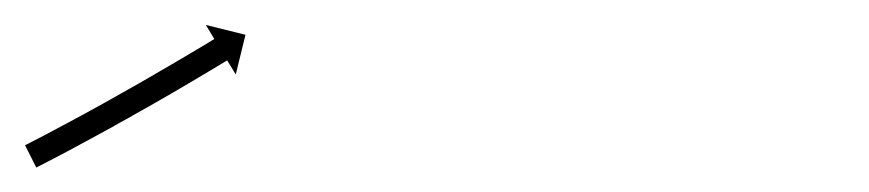

<svg xmlns="http://www.w3.org/2000/svg" viewBox="-36 -141 697 154"><path d="M-14.3 -25.3C-14.8 -25 -15.4 -24.8 -15.9 -24.5L-6.9 -6.6C-6.3 -6.9 -5.7 -7.2 -5.2 -7.5L-5.2 -7.5L-5.2 -7.5C-3.5 -8.3 -1.9 -9.2 -0.3 -10L-0.3 -10L-0.3 -10C2.3 -11.3 4.8 -12.7 7.4 -14L7.4 -14L7.4 -14C10.7 -15.7 14 -17.5 17.3 -19.2L17.3 -19.2L17.3 -19.2C21.2 -21.3 25.1 -23.4 29 -25.5L29 -25.5L29 -25.5C33.4 -27.9 37.7 -30.2 42.1 -32.6L42.1 -32.6L42.1 -32.6C46.7 -35.1 51.4 -37.7 56 -40.2L56 -40.3L56 -40.3C60.8 -42.9 65.5 -45.6 70.3 -48.2L70.3 -48.2L70.3 -48.3C75.1 -50.9 79.8 -53.6 84.6 -56.3L84.6 -56.3L84.6 -56.3C89.2 -59 93.8 -61.6 98.3 -64.2L98.4 -64.2L98.4 -64.2C102.6 -66.7 106.9 -69.2 111.2 -71.7L111.2 -71.7L111.2 -71.7C115 -74 118.9 -76.2 122.7 -78.5L122.7 -78.5L122.7 -78.5C125.9 -80.4 129.1 -82.3 132.3 -84.2L132.3 -84.2L132.3 -84.2C134.8 -85.7 137.3 -87.2 139.8 -88.7C141.4 -89.6 143 -90.6 144.6 -91.6C145.1 -91.9 145.7 -92.2 146.2 -92.6L153.1 -81.3L160.9 -113.1L129.1 -121L135.9 -109.7C135.3 -109.3 134.8 -109 134.2 -108.7C132.6 -107.7 131 -106.8 129.5 -105.8C127 -104.3 124.5 -102.9 122.1 -101.4L122.1 -101.4L122.1 -101.4C118.9 -99.5 115.7 -97.6 112.5 -95.7L112.5 -95.7L112.5 -95.7C108.7 -93.4 104.9 -91.2 101.1 -89L101.1 -89L101.1 -89C96.9 -86.5 92.6 -84 88.3 -81.6L88.3 -81.6L88.4 -81.6C83.8 -78.9 79.2 -76.3 74.7 -73.7L74.7 -73.7L74.7 -73.7C70 -71 65.2 -68.3 60.5 -65.7L60.5 -65.7L60.5 -65.7C55.8 -63 51 -60.4 46.3 -57.7L46.3 -57.7L46.3 -57.7C41.7 -55.2 37.1 -52.7 32.5 -50.1L32.5 -50.1L32.5 -50.1C28.2 -47.8 23.8 -45.4 19.5 -43.1L19.5 -43.1L19.5 -43.1C15.7 -41 11.8 -39 7.9 -36.9L7.9 -36.9L7.9 -36.9C4.6 -35.2 1.4 -33.4 -1.9 -31.7L-1.9 -31.7L-1.9 -31.7C-4.4 -30.4 -6.9 -29.1 -9.5 -27.8L-9.5 -27.8L-9.5 -27.8C-11.1 -26.9 -12.7 -26.1 -14.3 -25.3L-14.3 -25.3Z"/></svg>

Font: FRB American Cursive Just Arrows Extrabold
Style: Bold Italic
Weight: 800
Italic angle: -25°
Version: Version 2.0;Modular Font Editor K font №1